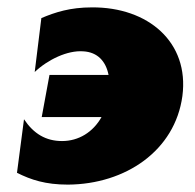

<svg xmlns="http://www.w3.org/2000/svg" viewBox="-20 -490 528 520"><path d="M114 -287 93 -173H255C232 -132 193 -108 148 -108C104 -108 71 -128 45 -167L26 -22C64 -3 103 10 164 10C320 9 454 -82 474 -230C493 -376 381 -471 229 -470C170 -470 130 -457 92 -441L74 -295C110 -329 163 -354 205 -351C245 -349 267 -323 274 -287Z"/></svg>

Font: Jost* Black
Style: Italic
Weight: 900
Italic angle: -10°
Version: Version 3.7